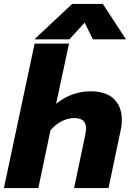

<svg xmlns="http://www.w3.org/2000/svg" viewBox="-25 -962 665 982"><path d="M344 -942H501L619 -761H450L408 -846L330 -761H151ZM152 -739H328L262 -431Q301 -463 346 -479Q391 -495 437 -495Q518 -495 558 -455.5Q598 -416 598 -350Q598 -321 593 -300L530 0H354L412 -277Q415 -294 415 -306Q415 -358 356 -358Q322 -358 290.5 -342Q259 -326 233 -295L171 0H-5Z"/></svg>

Font: Prompt Bold
Style: Bold Italic
Weight: 700
Italic angle: -12°
Designer: Katatrad Team
Foundry: CadsonDemak
Version: Version 1.000